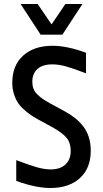

<svg xmlns="http://www.w3.org/2000/svg" viewBox="-20 -940 520 969"><path d="M172.9 -336.9Q148.9 -350.1 130.9 -362.8Q112.8 -375.5 95.2 -392.3Q77.6 -409.2 66.7 -427.7Q55.7 -446.3 48.8 -470.5Q42 -494.6 42 -522.9Q42 -609.9 96.9 -659.4Q151.9 -709 245.1 -709Q318.4 -709 414.1 -673.8V-569.8Q352.5 -593.8 314.5 -604.5Q276.4 -615.2 244.1 -615.2Q195.3 -615.2 169.2 -592Q143.1 -568.8 143.1 -527.8Q143.1 -508.3 148.7 -492.9Q154.3 -477.5 167.2 -464.6Q180.2 -451.7 194.3 -441.9Q208.5 -432.1 231.9 -418.9L307.1 -377.9Q337.4 -361.3 359.6 -343.5Q381.8 -325.7 400.4 -301.8Q418.9 -277.8 428.5 -247.1Q438 -216.3 438 -179.2Q438 -90.8 383.1 -41Q328.1 8.8 234.9 8.8Q160.6 8.8 62 -26.9V-131.8Q127.9 -106.9 166 -95.9Q204.1 -85 235.8 -85Q284.2 -85 310.5 -110.1Q336.9 -135.3 336.9 -178.2Q336.9 -219.2 315.9 -244.4Q294.9 -269.5 248 -295.9ZM84 -919.9H169.9L240.2 -816.9L310.1 -919.9H396L294.9 -765.1H185.1Z"/></svg>

Font: TASA Explorer Medium
Style: Regular
Weight: 500
Designer: Weizhong Zhang
Foundry: Local Remote
Version: Version 1.000;Glyphs 3.1.2 (3151)